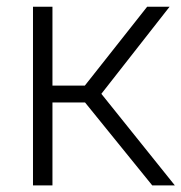

<svg xmlns="http://www.w3.org/2000/svg" viewBox="-20 -562 550 582"><path d="M441.5 0 217 -277 426 -541.5H494L280.5 -269V-286L510 0ZM80 0V-541.5H139V0ZM130 -251.5V-302.5H245.5V-251.5Z"/></svg>

Font: Encode Sans Condensed Thin Light
Style: Regular
Weight: 300
Version: Version 3.002